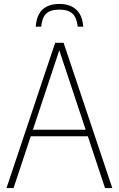

<svg xmlns="http://www.w3.org/2000/svg" viewBox="-20 -958 605 978"><path d="M13 0 261 -740H304L552 0H515L276 -720H288L49 0ZM123 -264 133 -297H432L442 -264ZM162 -822Q164.5 -861 179 -886.8Q193.5 -912.5 219.5 -925.2Q245.5 -938 282 -938Q318.5 -938 345 -925Q371.5 -912 386.5 -886.2Q401.5 -860.5 404 -822H376Q371 -868.5 349 -888.8Q327 -909 282 -909Q237 -909 215.5 -888.8Q194 -868.5 190 -822Z"/></svg>

Font: Encode Sans Condensed Thin
Style: Regular
Weight: 100
Width: 3
Designer: Multiple Designers
Foundry: Impallari Type
Version: Version 3.002